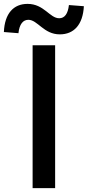

<svg xmlns="http://www.w3.org/2000/svg" viewBox="-71 -969 452 989"><path d="M237 -792C309 -792 356 -841 361 -937L284 -943C279 -898 262 -875 234 -875C185 -875 156 -949 71 -949C-1 -949 -47 -900 -51 -804L24 -798C29 -845 48 -867 75 -867C123 -867 154 -792 237 -792ZM97 0H213V-736H97Z"/></svg>

Font: Spoqa Han Sans Neo Medium
Style: Regular
Weight: 500
Designer: [Spoqa Han Sans Neo] Dong-huui Kim  Younghwa Kang  Yujin Lee  [Noto Sans] Ryoko NISHIZUKA  (kana & ideographs); Paul D. 
Foundry: Spoqa (http://www.spoqa-han-sans.com)
Version: Version 1.000